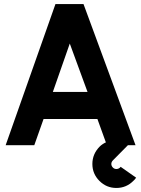

<svg xmlns="http://www.w3.org/2000/svg" viewBox="-20 -720 700 952"><path d="M655 161 578 107Q577 108 576.5 109Q576 110 575 111Q567 118 557 118Q547 118 540 111Q532 103 532 93Q532 88 534 83.5Q536 79 540 75L630 -16H510Q499 -12 490 -6Q481 0 475 6Q438 43 438 93Q438 142 473 177Q508 212 557 212Q606 212 641 177Q645 173 648.5 169.5Q652 166 655 161ZM242 -264 326 -504 414 -264ZM196 -130H463L510 0H652L394 -700H255L8 0H150Z"/></svg>

Font: Unageo
Style: Bold
Weight: 700
Designer: Richard Sepsi
Foundry: Richard Sepsi
Version: Version 2.000